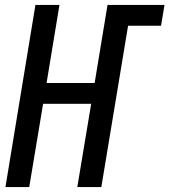

<svg xmlns="http://www.w3.org/2000/svg" viewBox="-20 -755 684 775"><path d="M2 0 123 -735H220L168 -420H362L414 -735H644L630 -651H497L389 0H292L348 -336H154L98 0Z"/></svg>

Font: Iosevka SS04 Md Ex Obl
Style: Regular
Weight: 500
Width: 7
Italic angle: -9°
Monospace: yes
Designer: Belleve Invis
Foundry: Belleve Invis
Version: Version 19.0.0; ttfautohint (v1.8.4)